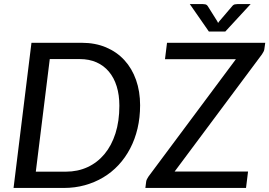

<svg xmlns="http://www.w3.org/2000/svg" viewBox="-20 -929 1331 949"><path d="M47 0ZM672.5 -409Q672.5 -348 659.8 -294Q647 -240 623.2 -194.8Q599.5 -149.5 565.8 -113.2Q532 -77 490 -52Q448 -27 399 -13.5Q350 0 295.5 0H47L135.5 -717.5H384Q450.5 -717.5 504 -695Q557.5 -672.5 595 -631.5Q632.5 -590.5 652.5 -533.8Q672.5 -477 672.5 -409ZM570 -406.5Q570 -459.5 556.8 -502.2Q543.5 -545 518.2 -575Q493 -605 456.8 -621Q420.5 -637 374.5 -637H226L157 -80.5H305.5Q364.5 -80.5 413 -103Q461.5 -125.5 496.5 -167.5Q531.5 -209.5 550.8 -270Q570 -330.5 570 -406.5ZM1291 -717.5 1286.5 -685.5Q1285.5 -678.5 1282.2 -672.8Q1279 -667 1274.5 -660L843 -81H1206L1196 0H698.5L702.5 -31.5Q703.5 -38.5 706.8 -44.2Q710 -50 714 -56.5L1146 -636.5H795.5L805.5 -717.5ZM918 -909H981.5Q987 -909 994.8 -907.5Q1002.5 -906 1008 -897L1053.5 -824.5L1058 -815.5Q1059.5 -818 1061 -820Q1062.5 -822 1064.5 -824.5L1126 -896.5Q1133 -906 1141.2 -907.5Q1149.5 -909 1155.5 -909H1219L1093.5 -773H1012.5Z"/></svg>

Font: Lato Medium
Style: Italic
Weight: 500
Italic angle: -7°
Designer: Lukasz Dziedzic
Foundry: tyPoland Lukasz Dziedzic
Version: Version 2.006; 2014-01-15